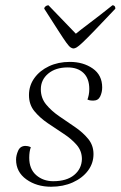

<svg xmlns="http://www.w3.org/2000/svg" viewBox="-20 -697 458 729"><path d="M174 12Q119 12 80 -16Q41 -44 41 -91Q41 -107 49 -125Q57 -143 77 -143Q81 -143 86 -142Q91 -141 97 -138Q94 -130 92.5 -120Q91 -110 91 -98Q91 -55 117.5 -32Q144 -9 182 -9Q233 -9 261.5 -32.5Q290 -56 291 -93Q291 -124 271 -147Q251 -170 221 -189.5Q191 -209 161 -229.5Q131 -250 110.5 -275Q90 -300 90 -336Q90 -372 110.5 -400.5Q131 -429 166 -445.5Q201 -462 245 -462Q296 -462 332 -437Q368 -412 368 -365Q368 -347 360.5 -331Q353 -315 334 -315Q330 -315 324.5 -315.5Q319 -316 312 -319Q315 -327 317 -337Q319 -347 319 -359Q319 -399 297 -420Q275 -441 237 -441Q191 -441 163 -417.5Q135 -394 135 -358Q135 -325 155 -300.5Q175 -276 205 -255.5Q235 -235 265 -214.5Q295 -194 315 -169.5Q335 -145 335 -112Q335 -77 314 -49Q293 -21 256.5 -4.5Q220 12 174 12ZM259 -513Q254 -513 248 -517Q242 -521 231.5 -535.5Q221 -550 201.5 -580.5Q182 -611 148 -664Q148 -669 153 -673Q158 -677 164 -677Q203 -636 231 -607.5Q259 -579 268 -569Q285 -583 323.5 -612Q362 -641 407 -677Q418 -677 418 -664Q368 -611 338.5 -580.5Q309 -550 293.5 -535.5Q278 -521 271 -517Q264 -513 259 -513Z"/></svg>

Font: Petrona ExtraLight
Style: Italic
Weight: 200
Italic angle: -9°
Designer: Ringo R. Seeber
Foundry: Ringo R. Seeber
Version: Version 2.001; ttfautohint (v1.8.3)